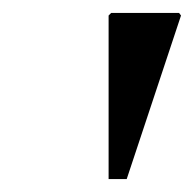

<svg xmlns="http://www.w3.org/2000/svg" viewBox="-20 -721 300 297"><path d="M148 -444V-697L152 -701H257L260 -697L176 -444Z"/></svg>

Font: Platypi Light
Style: Italic
Weight: 300
Italic angle: -13°
Designer: David Sargent
Foundry: Bolt Cutter Type
Version: Version 1.200